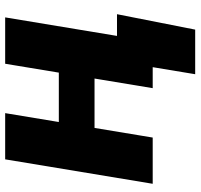

<svg xmlns="http://www.w3.org/2000/svg" viewBox="-36 -546 739 706"><g transform="rotate(-90 333.0 -192.5)"><path d="M468.3 -345.2 446.8 -213.9H167L188.5 -345.2ZM270.5 -542.5 180.7 0H10.7L100.6 -542.5ZM622.6 -542.5 532.7 0H362.3L452.1 -542.5ZM413.6 156.2 439.5 0H395L417 -131.3H634.3L577.6 156.2Z"/></g></svg>

Font: Inter 16pt ExtraBold
Style: Italic
Weight: 800
Italic angle: -9.3988°
Version: Version 4.001;git-66647c0bb